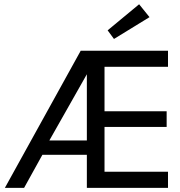

<svg xmlns="http://www.w3.org/2000/svg" viewBox="-20 -904 868 924"><path d="M368.5 -660H461.5L452 -159H184L96 0H3.5ZM217.5 -228H404.5V-550.5L403 -555.5ZM398 -660H788.5V-582.5H483V-368.5H782V-293H483V-77.5H788.5V0H398ZM528.5 -716.5 498 -758 649.5 -883.5 699.5 -821.5Z"/></svg>

Font: League Spartan Thin
Style: Regular
Weight: 400
Version: Version 2.002